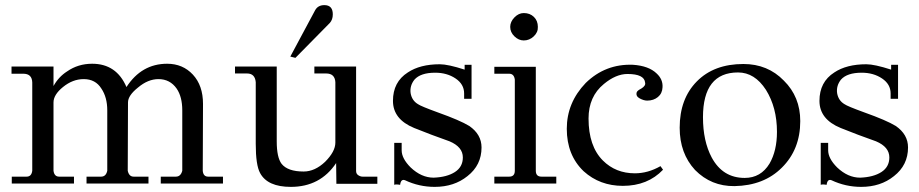

<svg xmlns="http://www.w3.org/2000/svg" viewBox="-20 -717 3590 750"><path d="M851 -27V0H608V-27H667Q686 -27 692 -50V-286Q692 -339 670 -371Q644 -408 599 -408Q558 -408 519 -375Q480 -344 480 -317L479 -50Q484 -27 502 -27H560V0H318V-27H375Q394 -27 399 -50V-286Q399 -337 376 -371Q353 -408 307 -408Q264 -408 226 -377Q189 -347 189 -317V-50Q192 -27 211 -27H269V0H26V-27H84Q103 -27 106 -50V-395Q105 -429 71 -429H25V-457H189V-416V-381Q209 -417 242 -438Q285 -468 340 -468Q435 -468 474 -377Q533 -468 633 -468Q694 -468 733.5 -425.5Q773 -383 773 -311L772 -50Q774 -27 793 -27Z M1280 -661Q1280 -640 1268 -627L1134 -491L1114 -496L1211 -677Q1222 -697 1247 -697Q1280 -697 1280 -661ZM1454 -27V1H1294L1293 -80Q1231 13 1116 13Q1025 13 996 -41Q979 -72 979 -155V-396Q976 -430 945 -430H898V-457H1061V-165Q1061 -102 1080 -77Q1104 -47 1166 -47Q1210 -47 1250 -85Q1290 -125 1290 -160V-396Q1288 -430 1254 -430H1208V-457H1371V-49Q1371 -38 1379.5 -32.5Q1388 -27 1396 -27Z M1861 -141Q1861 -72 1806 -29Q1754 13 1678 13Q1617 13 1562 -13Q1546 -19 1543 5Q1526 2 1520 5V-159H1549V-130Q1549 -98 1584 -63Q1626 -23 1674 -23Q1726 -25 1757 -45Q1788 -65 1788 -102Q1788 -143 1736 -165Q1665 -190 1598 -217Q1515 -251 1515 -323Q1515 -397 1573 -434Q1621 -466 1698 -466Q1730 -466 1795 -445V-464H1822V-331H1793V-352Q1793 -388 1759.5 -410.5Q1726 -433 1680 -433Q1623 -433 1599 -406Q1580 -382 1584 -353Q1589 -324 1613 -310Q1624 -302 1690 -278Q1777 -247 1813 -225Q1861 -192 1861 -141Z M2081 -612Q2082 -591 2065 -575Q2048 -559 2026 -559Q2006 -559 1989.5 -575Q1973 -591 1973 -612Q1973 -632 1989.5 -649Q2006 -666 2026 -666Q2050 -666 2065.5 -651Q2081 -636 2081 -612ZM2073 -456V-50Q2073 -27 2095 -27H2153V0H1911V-27H1969Q1991 -27 1991 -50V-406Q1988 -429 1969 -429H1911V-456Z M2279 -254Q2279 -146 2335 -90Q2385 -40 2460 -40Q2511 -40 2560 -68L2570 -54Q2510 9 2413 9Q2323 9 2260 -48Q2194 -111 2194 -214Q2194 -316 2268 -393Q2345 -468 2452 -464Q2514 -460 2545 -430Q2570 -407 2568 -376Q2567 -352 2550 -338Q2533 -324 2508 -324Q2495 -324 2479 -332.5Q2463 -341 2467 -356Q2469 -363 2485 -371Q2503 -382 2500 -394Q2497 -428 2431 -428Q2386 -428 2339 -389Q2279 -340 2279 -254Z M3106 -244Q3106 -133 3034 -62Q2964 8 2849 10Q2758 11 2695 -53Q2635 -118 2635 -218Q2635 -331 2702 -399Q2769 -467 2884 -467Q2979 -467 3042 -402Q3106 -339 3106 -244ZM3015 -202Q3015 -297 2972 -366Q2928 -434 2863 -434Q2726 -434 2726 -259Q2726 -166 2760 -102Q2803 -22 2889 -22Q2952 -22 2986 -78Q3015 -128 3015 -202Z M3527 -141Q3527 -72 3472 -29Q3420 13 3344 13Q3283 13 3228 -13Q3212 -19 3209 5Q3192 2 3186 5V-159H3215V-130Q3215 -98 3250 -63Q3292 -23 3340 -23Q3392 -25 3423 -45Q3454 -65 3454 -102Q3454 -143 3402 -165Q3331 -190 3264 -217Q3181 -251 3181 -323Q3181 -397 3239 -434Q3287 -466 3364 -466Q3396 -466 3461 -445V-464H3488V-331H3459V-352Q3459 -388 3425.5 -410.5Q3392 -433 3346 -433Q3289 -433 3265 -406Q3246 -382 3250 -353Q3255 -324 3279 -310Q3290 -302 3356 -278Q3443 -247 3479 -225Q3527 -192 3527 -141Z"/></svg>

Font: GFS Didot
Style: Regular
Weight: 400
Designer: Takis Katsoulidis and George D. Matthiopoulos
Foundry: Takis Katsoulidis and George D. Matthiopoulos
Version: Version 1.0